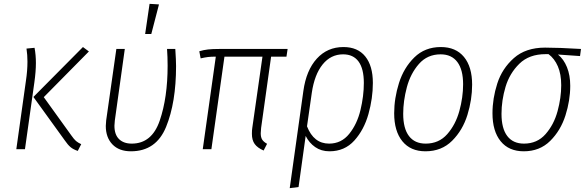

<svg xmlns="http://www.w3.org/2000/svg" viewBox="-20 -777 3049 1000"><path d="M318 -45 154 -272 412 -532 443 -509 208 -271 352 -71Q366 -51 376 -42.5Q386 -34 403 -26L385 9Q361 1 347 -11Q333 -23 318 -45ZM115 -356Q123 -409 123 -456Q123 -491 118 -524L160 -528Q167 -490 167 -449Q167 -405 159 -348L110 0H65Z M897 -433Q897 -243 845 -116Q793 11 662 11Q600 11 565.5 -25Q531 -61 531 -121Q531 -130 533 -150L586 -522H630L578 -149Q576 -129 576 -122Q576 -76 600 -52.5Q624 -29 666 -29Q771 -29 812 -149Q853 -269 853 -435Q853 -480 850 -522H893Q897 -462 897 -433ZM759 -757 808 -754 768 -600H736Z M1340 -111Q1338 -89 1338 -83Q1338 -62 1345.5 -50Q1353 -38 1371 -28L1353 7Q1321 -7 1306.5 -27Q1292 -47 1292 -80Q1292 -100 1294 -111L1347 -482H1149L1081 0H1036L1104 -482Q1079 -482 1063 -480Q1047 -478 1025 -473L1018 -510Q1041 -517 1064 -519.5Q1087 -522 1122 -522H1478L1472 -482H1392Z M1922 -345Q1922 -265 1899 -183Q1876 -101 1825.5 -45Q1775 11 1696 11Q1653 11 1621.5 -11Q1590 -33 1572 -69L1535 197L1489 203L1560 -303Q1575 -411 1630 -471.5Q1685 -532 1769 -532Q1843 -532 1882.5 -483Q1922 -434 1922 -345ZM1875 -345Q1875 -419 1847.5 -456.5Q1820 -494 1767 -494Q1703 -494 1660.5 -441.5Q1618 -389 1604 -294L1579 -119Q1614 -29 1694 -29Q1758 -29 1799 -80Q1840 -131 1857.5 -204Q1875 -277 1875 -345Z M2033 -187Q2033 -265 2058 -344.5Q2083 -424 2138 -478Q2193 -532 2276 -532Q2354 -532 2396.5 -480.5Q2439 -429 2439 -336Q2439 -258 2414.5 -178.5Q2390 -99 2335 -44Q2280 11 2196 11Q2118 11 2075.5 -41.5Q2033 -94 2033 -187ZM2392 -338Q2392 -414 2362 -454Q2332 -494 2275 -494Q2206 -494 2162 -444Q2118 -394 2099 -322.5Q2080 -251 2080 -184Q2080 -108 2110 -68.5Q2140 -29 2197 -29Q2266 -29 2309.5 -78.5Q2353 -128 2372.5 -199Q2392 -270 2392 -338Z M2545 -187Q2545 -264 2570 -342Q2595 -420 2656.5 -474.5Q2718 -529 2819 -529Q2889 -529 3006 -522L3001 -485L2886 -493Q2916 -469 2933 -427Q2950 -385 2950 -330Q2950 -254 2925 -175.5Q2900 -97 2845.5 -43Q2791 11 2708 11Q2630 11 2587.5 -41.5Q2545 -94 2545 -187ZM2903 -333Q2903 -391 2885.5 -431.5Q2868 -472 2837 -495H2822Q2736 -495 2685 -445Q2634 -395 2613 -324.5Q2592 -254 2592 -184Q2592 -108 2622 -68.5Q2652 -29 2709 -29Q2778 -29 2821.5 -78.5Q2865 -128 2884 -198Q2903 -268 2903 -333Z"/></svg>

Font: Fira Sans Condensed ExtraLight
Style: Italic
Weight: 275
Width: 3
Italic angle: -8°
Designer: Carrois Corporate & Edenspiekermann AG
Foundry: Carrois Corporate GbR & Edenspiekermann AG
Version: Version 4.203